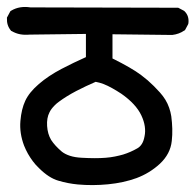

<svg xmlns="http://www.w3.org/2000/svg" viewBox="-29 -583 568 558"><path d="M197.3 -46.9Q182.6 -48.3 168.7 -51Q154.8 -53.7 141.6 -57.6Q113.3 -65.4 84 -94.7Q74.2 -104 66.4 -114.5Q58.6 -125 52.2 -136.2Q45.9 -147.5 41 -159.7Q27.3 -195.8 30.3 -231.4Q33.2 -266.1 44.4 -290Q55.7 -314.5 84 -338.9Q111.8 -362.8 149.9 -382.8Q184.6 -400.9 220.7 -417V-484.4L57.1 -482.4Q42.5 -481 29.5 -483.4Q16.6 -485.8 4.9 -492.7L3.4 -493.2L2.4 -494.6Q-9.8 -509.3 -8.8 -529.8V-532.2L-7.8 -533.7L0 -548.3L1.5 -550.8L3.9 -552.2Q27.8 -566.4 59.6 -561.5L486.3 -560.5H488.8L490.7 -559.6L505.4 -551.8L506.8 -550.8L507.8 -549.8Q521 -536.6 518.6 -515.6L518.1 -513.7L517.6 -512.2L509.8 -497.6L508.3 -495.1L506.3 -494.1Q491.7 -483.9 471.7 -481.4H471.2H470.7L297.9 -483.4V-413.1Q354 -385.3 381.3 -364.7Q391.1 -357.4 400.4 -349.4Q409.7 -341.3 418.5 -332.5Q427.2 -323.7 436 -314Q444.8 -304.2 451.7 -293Q458.5 -281.7 462.6 -269.8Q466.8 -257.8 468.8 -245.1Q471.2 -226.6 471.7 -208.7Q472.2 -190.9 470.2 -173.3Q466.3 -135.7 435.5 -106.9Q405.8 -79.6 367.7 -65.4Q330.1 -51.8 285.2 -47.4Q240.2 -43 197.3 -46.9ZM370.1 -151.9Q377.9 -156.2 383.3 -164.8Q388.7 -173.3 391.1 -187Q394 -200.2 391.8 -215.6Q389.6 -231 381.8 -247.6Q366.2 -280.8 323.7 -310.5Q309.6 -319.8 296.4 -327.1Q283.2 -334.5 271.5 -338.9Q259.8 -343.3 249 -345.2Q220.7 -333 192.4 -318.4Q163.6 -303.2 142.6 -287.6Q135.7 -282.7 130.4 -277.3Q125 -272 121.1 -266.8Q117.2 -261.7 114.7 -256.3Q106.4 -240.2 107.9 -216.8Q109.4 -193.4 119.6 -176.3Q125 -168 132.8 -159.4Q140.6 -150.9 150.9 -142.1Q160.2 -134.8 174.6 -130.1Q189 -125.5 208.5 -124.5Q250 -122.1 278.3 -124.5Q285.6 -125 292.2 -126Q298.8 -127 305.2 -128.2Q311.5 -129.4 317.4 -130.9Q323.2 -132.3 328.6 -133.8Q350.6 -140.6 370.1 -151.9Z"/></svg>

Font: NaikaiFont
Style: Bold
Weight: 700
Version: Version 1.89